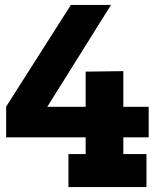

<svg xmlns="http://www.w3.org/2000/svg" viewBox="-20 -760 641 780"><path d="M584 -202H481V-134H575V0H258V-134H328V-202H5V-327L268 -740H431L172 -326H328V-469L481 -471V-326H584Z"/></svg>

Font: Arvo
Style: Bold
Weight: 700
Designer: Anton Koovit (Cyrillic Expansion: Cyreal)
Foundry: Anton Koovit, Yassin Baggar
Version: Version 3.000